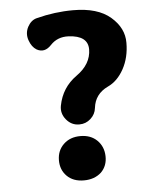

<svg xmlns="http://www.w3.org/2000/svg" viewBox="-48 -668 529 706"><g transform="rotate(-5 216.5 -315.5)"><path d="M172.4 -142.6Q196.3 -165.5 234.4 -165.5Q272.5 -165.5 295.9 -142.6Q319.3 -119.6 320.3 -84Q321.3 -48.3 297.9 -24.9Q272.9 -2 233.6 -2Q194.3 -2 171.1 -25.1Q147.9 -48.3 148.2 -84Q148.4 -119.6 172.4 -142.6ZM233.9 -208.5Q205.6 -208.5 186.5 -231.7Q167.5 -254.9 172.9 -283.2Q185.5 -349.1 239.7 -387.7Q293.9 -425.8 294.4 -480.5Q294.4 -531.2 223.1 -534.7Q182.1 -536.6 156.2 -508.8Q130.4 -481 101.6 -497.1Q84 -507.8 75.2 -533.2Q66.4 -558.6 78.6 -582.5Q91.3 -606 112.3 -611.3Q180.2 -628.9 248 -628.9Q338.9 -628.9 386.2 -587.9Q433.6 -546.9 433.1 -492.7Q433.1 -438.5 410.2 -396.5Q387.2 -354.5 351.1 -337.9Q302.7 -314.9 296.9 -263.7Q294.4 -240.7 276.6 -224.6Q258.8 -208.5 235.4 -208.5Z"/></g></svg>

Font: Dyuthi
Style: Regular
Weight: 400
Designer: Hiran Venugopalan, Hussain K H and Suresh P for Sawthanthra Malayalam Computing (SMC)
Version: Version 3.0.0+20221109